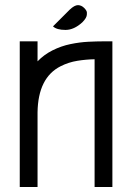

<svg xmlns="http://www.w3.org/2000/svg" viewBox="-20 -747 526 764"><path d="M391.6 -582.5H427.2V-2.9H356.4V-511.2Q323.2 -510.7 288.1 -505.1Q252.9 -499.5 221.2 -483.4Q131.3 -438 129.4 -299.8V-2.9H58.6V-582.5H129.4V-502.9Q154.8 -529.3 188.5 -546.4Q223.6 -564 260.3 -571.5Q296.9 -579.1 331.1 -580.8Q365.2 -582.5 391.6 -582.5ZM240.7 -627.9Q205.6 -627.9 190.9 -642.1L257.3 -708.5Q276.4 -726.6 290.5 -726.6Q304.2 -726.1 314.7 -715.6Q325.2 -705.1 325.7 -697.8V-689.9Q325.7 -676.3 307.6 -658.2Q274.4 -627.9 240.7 -627.9Z"/></svg>

Font: Greenwashing Machine
Style: Regular
Weight: 400
Designer: Tup Wanders
Foundry: Free font, DO NOT SELL
Version: Version 1.00;August 10, 2023;FontCreator 11.5.0.2430 64-bit